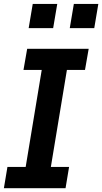

<svg xmlns="http://www.w3.org/2000/svg" viewBox="-31 -982 533 1002"><path d="M139.9 -961.6 118.6 -835.2H246.4L267.8 -961.6ZM333.1 -835.2H460.9L482.2 -961.6H354.4ZM186.8 -617.2 103 -110.8H7.8L-10.7 0H311.1L329.5 -110.8H234.4L318.2 -617.2H412.6L431.8 -727.3H110.8L91.6 -617.2Z"/></svg>

Font: Riot Sans 2.0
Style: Bold Italic
Weight: 600
Italic angle: -9.39999°
Designer: Rasmus Andersson
Foundry: rsms
Version: Version 3.006;hotconv 1.0.109;makeotfexe 2.5.65596